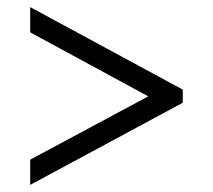

<svg xmlns="http://www.w3.org/2000/svg" viewBox="-20 -628 599 540"><path d="M65 -108V-179L397 -357L65 -537V-608L494 -376V-339Z"/></svg>

Font: Noto Serif Hentaigana Medium
Style: Regular
Weight: 500
Designer: Kazuhiro Yamada
Foundry: nipponia
Version: Version 1.000; ttfautohint (v1.8.4.7-5d5b)